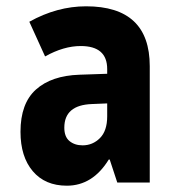

<svg xmlns="http://www.w3.org/2000/svg" viewBox="-20 -579 540 609"><path d="M192 10Q274 10 325 -73H328L352 0H455V-369Q455 -559 253 -559Q161 -559 73 -510L123 -400Q182 -433 236 -433Q320 -433 320 -360V-345L232 -342Q143 -339 94 -295Q45 -251 45 -161Q45 -82 84 -36Q123 10 192 10ZM242 -118Q217 -118 200.5 -131.5Q184 -145 184 -174Q184 -246 272 -249L320 -251V-210Q320 -164 297 -141Q274 -118 242 -118Z"/></svg>

Font: Noto Sans Mono Condensed Extra
Style: Regular
Weight: 800
Width: 3
Designer: Monotype Design Team
Foundry: Monotype Imaging Inc.
Version: Version 1.900